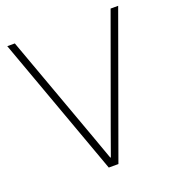

<svg xmlns="http://www.w3.org/2000/svg" viewBox="-134 -847 877 955"><g transform="rotate(-20 304.5 -370.0)"><path d="M11 -740H51L256 -175L303 -44H306L353 -175L558 -740H598L330 0H279Z"/></g></svg>

Font: Encode Sans Narrow
Style: Thin
Weight: 250
Designer: Pablo Impallari, Andres Torresi
Foundry: Pablo Impallari, Andres Torresi
Version: Version 1.000; ttfautohint (v1.00) -l 8 -r 50 -G 200 -x 14 -